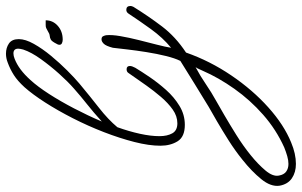

<svg xmlns="http://www.w3.org/2000/svg" viewBox="-312 -434 1011 643"><g transform="rotate(-90 193.5 -112.5)"><path d="M97 1Q57 1 42 -23Q27 -47 27 -81Q27 -119 39.5 -168Q52 -217 72.5 -270Q93 -323 119 -374Q145 -425 172 -467Q199 -509 223 -536Q244 -559 263.5 -571.5Q283 -584 305 -592Q320 -598 335 -598Q355 -598 369.5 -588Q384 -578 384 -555Q384 -533 368 -504.5Q352 -476 328 -447Q304 -418 279 -393Q254 -368 235 -352Q193 -317 154 -286.5Q115 -256 89 -225Q75 -186 67 -149.5Q59 -113 59 -84Q59 -58 68.5 -41Q78 -24 102 -24Q126 -24 148 -39.5Q170 -55 190.5 -79Q211 -103 228 -127Q240 -144 251.5 -160.5Q263 -177 270 -187Q274 -194 283 -194Q294 -194 294 -183Q294 -176 288 -165Q276 -145 257 -117Q238 -89 214 -62Q190 -35 160.5 -17Q131 1 97 1ZM247 -516Q225 -492 200.5 -454Q176 -416 152 -370Q128 -324 108 -277Q140 -306 166 -326.5Q192 -347 218 -370Q241 -390 267.5 -419.5Q294 -449 317 -481Q340 -513 349 -540Q352 -551 352 -557Q352 -573 336 -573Q332 -573 327.5 -572Q323 -571 318 -569Q300 -562 282.5 -549Q265 -536 247 -516ZM382 -408Q376 -408 370.5 -410.5Q365 -413 365 -419Q365 -424 368 -428Q376 -444 382 -447.5Q388 -451 395 -451.5Q402 -452 411 -458Q417 -461 420.5 -463Q424 -465 431 -465H447Q447 -441 428.5 -424.5Q410 -408 382 -408ZM-34 373Q-62 373 -82 359.5Q-102 346 -107 318Q-111 289 -85 257Q-59 225 -20 194Q11 169 45 147.5Q79 126 109 108.5Q139 91 157 81Q195 58 234.5 33.5Q274 9 311 -14Q320 -32 327.5 -62.5Q335 -93 340.5 -127.5Q346 -162 349.5 -192.5Q353 -223 355 -240Q361 -263 368.5 -270.5Q376 -278 383 -278Q391 -278 393.5 -273Q396 -268 397 -263Q399 -244 394 -215Q389 -186 381 -154Q373 -122 365.5 -93Q358 -64 355 -45Q389 -73 417.5 -112.5Q446 -152 469 -187Q474 -195 482 -195Q495 -195 495 -181Q495 -177 492 -171Q461 -121 426.5 -75.5Q392 -30 339 5Q311 85 262.5 156.5Q214 228 155.5 280.5Q97 333 38 357Q0 373 -34 373ZM-34 348Q-22 348 -8 344Q6 340 21 334Q81 307 130.5 263.5Q180 220 217.5 167Q255 114 278 61Q281 55 283.5 49Q286 43 290 37Q260 53 233 71.5Q206 90 177 106Q161 115 130 133Q99 151 63 173.5Q27 196 -4 221Q-35 246 -56 271Q-77 296 -73 316Q-70 333 -59.5 340.5Q-49 348 -34 348Z"/></g></svg>

Font: Ms Madi
Style: Regular
Weight: 400
Designer: Robert E. Leuschke
Foundry: Robert E. Leuschke
Version: Version 1.010; ttfautohint (v1.8.3)